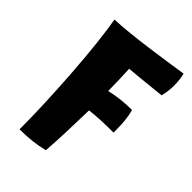

<svg xmlns="http://www.w3.org/2000/svg" viewBox="-250 -875 1063 1063"><g transform="rotate(45 281.5 -344.0)"><path d="M298 65Q253 76 210 81Q167 86 113 86Q113 -97 96.5 -334.5Q80 -572 55 -715Q113 -718 171 -724Q229 -730 296 -739Q342 -745 424 -757Q506 -769 537 -774Q542 -757 544.5 -735.5Q547 -714 547 -688Q547 -670 544.5 -649Q542 -628 536 -603Q448 -594 390 -588Q332 -582 305 -580Q307 -538 308.5 -495.5Q310 -453 310 -411Q353 -421 394.5 -425.5Q436 -430 478 -430Q487 -397 490.5 -360.5Q494 -324 494 -269Q440 -269 395.5 -267Q351 -265 311 -260Q309 -167 306 -85.5Q303 -4 298 65Z"/></g></svg>

Font: Atma
Style: Bold
Weight: 700
Designer: Gregori Vincens, Jeremie Hornus, Riccardo Olocco, Yoann Minet.
Foundry: black foundry
Version: Version 1.102;PS 1.100;hotconv 1.0.86;makeotf.lib2.5.63406